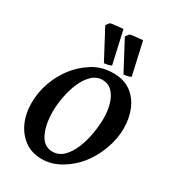

<svg xmlns="http://www.w3.org/2000/svg" viewBox="-213 -996 1008 1123"><g transform="rotate(30 291.0 -434.0)"><path d="M576.2 -377.9Q576.2 -309.1 549.8 -237.3Q523.4 -165.5 479 -109.9Q437.5 -57.6 376.2 -21.2Q314.9 15.1 249.5 15.1Q182.1 15.1 134 -19.3Q85.9 -53.7 60.1 -111.1Q34.2 -168.5 34.2 -236.8Q34.2 -313 57.9 -378.7Q81.5 -444.3 121.1 -497.1Q162.1 -551.8 222.9 -590.8Q283.7 -629.9 363.8 -629.9Q435.1 -629.9 482.2 -595.5Q529.3 -561 552.7 -503.9Q576.2 -446.8 576.2 -377.9ZM444.8 -369.1Q444.8 -424.3 431.6 -468.3Q418.5 -512.2 392.3 -538.1Q366.2 -564 328.1 -564Q287.1 -564 256.8 -534.4Q226.6 -504.9 206.5 -458Q186.5 -411.1 176.8 -358.6Q167 -306.2 167 -259.8Q167 -168.5 196 -111.1Q225.1 -53.7 281.2 -53.7Q324.7 -53.7 355.7 -85Q386.7 -116.2 406.5 -165Q426.3 -213.9 435.5 -268.3Q444.8 -322.8 444.8 -369.1ZM284.7 -652.3 180.2 -849.1 196.3 -871.1Q201.7 -874.5 220.5 -876.7Q239.3 -878.9 258.3 -880.6Q277.3 -882.3 283.7 -883.3L333 -665Q325.2 -659.2 308.6 -656.2Q292 -653.3 284.7 -652.3ZM417 -652.3 312.5 -849.1 328.6 -871.1Q334 -874.5 351.8 -877Q369.6 -879.4 388.4 -881.1Q407.2 -882.8 416 -883.3L465.3 -665Q457.5 -659.2 440.9 -656.2Q424.3 -653.3 417 -652.3Z"/></g></svg>

Font: Gentium Book Plus
Style: Bold Italic
Weight: 700
Italic angle: -8°
Designer: Victor Gaultney, Annie Olsen, Iska Routamaa, Becca Hirsbrunner
Foundry: SIL International
Version: Version 6.101